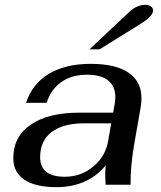

<svg xmlns="http://www.w3.org/2000/svg" viewBox="-20 -764 665 794"><path d="M35 -110Q35 -199 107 -248.5Q179 -298 307 -298H448L454 -333Q457 -348 457 -362Q457 -407 427.5 -431Q398 -455 340 -455Q277 -455 234 -425Q191 -395 173 -339H88Q113 -417 182 -458.5Q251 -500 355 -500Q458 -500 511.5 -463.5Q565 -427 565 -358Q565 -340 562 -322L534 -162Q519 -72 520 0H417Q415 -30 415 -46Q415 -56 417 -80Q379 -34 327.5 -12Q276 10 215 10Q126 10 80.5 -21Q35 -52 35 -110ZM427 -180 440 -254H329Q241 -254 193.5 -218Q146 -182 146 -114Q146 -33 248 -33Q315 -33 365.5 -75Q416 -117 427 -180ZM516 -716Q547 -744 581 -744Q595 -744 604 -737.5Q613 -731 613 -721Q613 -698 564 -667L392 -560H350Z"/></svg>

Font: Fahkwang Medium
Style: Italic
Weight: 500
Italic angle: -10°
Version: Version 1.000; ttfautohint (v1.6)